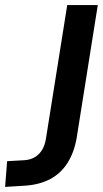

<svg xmlns="http://www.w3.org/2000/svg" viewBox="-50 -725 404 754"><path d="M-30 9 -22 -92 48 -96Q71 -98 88 -108.5Q105 -119 116 -137.5Q127 -156 131 -184L214 -705H334L251 -183Q241 -126 215 -85Q189 -44 147.5 -22Q106 0 51 4Z"/></svg>

Font: Nunito Sans 10pt Condensed
Style: Bold Italic
Weight: 700
Width: 3
Italic angle: -9°
Designer: Vernon Adams
Foundry: Vernon Adams
Version: Version 3.101;gftools[0.9.27]